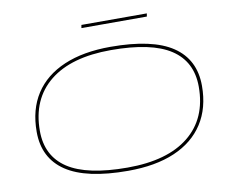

<svg xmlns="http://www.w3.org/2000/svg" viewBox="-90 -979 1323 1104"><g transform="rotate(-10 571.0 -426.5)"><path d="M572 10Q328 10 210 -69Q92 -148 92 -302Q92 -432 151 -523Q210 -614 322.5 -662Q435 -710 594 -710Q839 -710 956.5 -631Q1074 -552 1074 -398Q1074 -269 1015 -177.5Q956 -86 844 -38Q732 10 572 10ZM572 -9Q805 -9 930 -110Q1055 -211 1055 -396Q1055 -543 942.5 -617Q830 -691 594 -691Q361 -691 236 -590Q111 -489 111 -304Q111 -157 223.5 -83Q336 -9 572 -9ZM449 -845 452 -863H834L831 -845Z"/></g></svg>

Font: Georama ExtraExtended Thin
Style: Italic
Weight: 100
Width: 8
Italic angle: -9°
Designer: Jean-Baptiste Levee
Foundry: Production Type
Version: Version 1.000